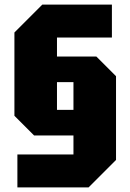

<svg xmlns="http://www.w3.org/2000/svg" viewBox="-20 -720 570 839"><path d="M56 99V-45H301V-128H129L43 -214V-578L165 -700H469V-556H229V-473H401L487 -387V-21L367 99ZM229 -240H301V-361H229Z"/></svg>

Font: Tektur Condensed ExtraBold
Style: Regular
Weight: 800
Width: 3
Designer: Adam Jagosz
Foundry: Adam Jagosz
Version: Version 1.005;gftools[0.9.30]